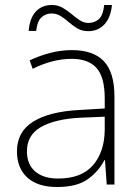

<svg xmlns="http://www.w3.org/2000/svg" viewBox="-20 -740 561 770"><path d="M269 -539Q354 -539 396.5 -494.5Q439 -450 439 -353V0H408L401 -98H399Q375 -52 331.5 -21Q288 10 209 10Q131 10 89.5 -28Q48 -66 48 -133Q48 -212 113.5 -252.5Q179 -293 300 -299L400 -305V-345Q400 -431 367 -467.5Q334 -504 268 -504Q191 -504 111 -464L99 -498Q137 -516 180 -527.5Q223 -539 269 -539ZM304 -268Q202 -263 145 -231Q88 -199 88 -133Q88 -81 121 -52.5Q154 -24 213 -24Q307 -24 353 -77.5Q399 -131 400 -219V-272ZM95 -616Q99 -667 123.5 -693.5Q148 -720 188 -720Q212 -720 231 -709Q250 -698 266.5 -684Q283 -670 299.5 -659Q316 -648 335 -648Q358 -648 375.5 -662.5Q393 -677 398 -720H429Q424 -669 398.5 -642Q373 -615 334 -615Q309 -615 290.5 -626Q272 -637 256 -651Q240 -665 223.5 -675.5Q207 -686 186 -686Q165 -686 147.5 -671.5Q130 -657 125 -616Z"/></svg>

Font: Noto Sans Gujarati ExtraLight
Style: Regular
Weight: 200
Designer: Jelle Bosma - Monotype Design Team, Universal Thirst
Foundry: Monotype Imaging Inc.
Version: Version 2.106; ttfautohint (v1.8.4.7-5d5b)